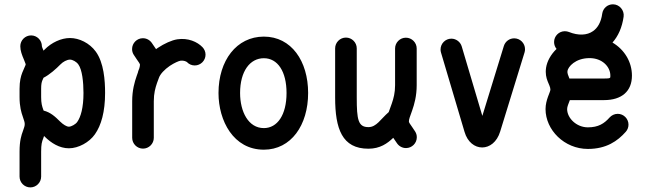

<svg xmlns="http://www.w3.org/2000/svg" viewBox="-20 -666 2918 868"><path d="M71.8 -457C71.8 -437 79.1 -417.5 88.4 -396C94.2 -381.8 96.2 -375 96.2 -376C96.2 -370.6 91.8 -365.7 80.6 -337.4C74.2 -320.8 68.4 -299.3 68.4 -264.2V-227.1C68.4 -184.6 76.2 -157.7 83 -138.7C88.9 -120.6 91.8 -113.8 91.8 -105.5C91.8 -96.2 89.4 -90.3 83.5 -73.2C76.7 -55.2 68.4 -29.8 68.4 19.5V132.3C68.4 159.2 90.3 181.2 117.2 181.2C144 181.2 166 159.2 166 132.3V19.5C166 -13.7 169.4 -24.9 175.3 -40L179.2 -51.3L183.1 -47.4C210.9 -20 248.5 4.4 291.5 4.4C334.5 4.4 383.8 -22.5 409.2 -59.1C437.5 -99.1 455.1 -160.6 455.1 -245.6C455.1 -301.8 449.7 -382.3 413.1 -432.6C384.8 -471.7 337.9 -494.1 296.4 -494.1C256.3 -494.1 212.9 -473.6 182.1 -442.4L176.8 -437C171.4 -449.7 169.4 -454.6 169.4 -457C169.4 -483.9 147.5 -505.9 120.6 -505.9C93.8 -505.9 71.8 -483.9 71.8 -457ZM166 -227.1V-264.2C166 -284.7 168 -293.5 171.4 -302.2L176.8 -314.5C204.1 -328.1 234.9 -356 252.4 -374C264.6 -386.7 282.7 -396.5 296.4 -396.5C308.1 -396.5 325.2 -387.2 334 -375C351.6 -351.1 357.4 -294.9 357.4 -245.6C357.4 -179.2 345.2 -137.2 329.1 -114.7C322.3 -104.5 302.7 -93.3 291.5 -93.3C281.2 -93.3 266.1 -102.5 251.5 -116.7C229.5 -138.7 208.5 -158.2 177.2 -166L175.8 -169.9C169.9 -186 166 -199.2 166 -227.1Z M584.5 -418.5C594.2 -402.8 603 -391.6 608.9 -382.3C611.8 -377.4 612.8 -375 612.8 -374C612.8 -369.6 611.8 -363.8 609.9 -357.4L605 -344.7L603.5 -338.4L598.1 -323.2C588.4 -295.4 577.6 -258.3 577.6 -208.5V-43C577.6 -16.1 599.6 5.9 626.5 5.9C653.3 5.9 675.3 -16.1 675.3 -43V-208.5C675.3 -243.7 682.1 -268.1 689.9 -291L696.8 -309.6C697.3 -310.5 697.3 -311 697.8 -312.5C704.1 -331.5 723.6 -351.6 747.6 -368.2C769 -382.3 788.6 -390.6 796.4 -391.6C810.1 -393.6 822.8 -387.7 825.2 -385.3C834.5 -375.5 846.7 -370.1 860.4 -370.1C887.2 -370.1 909.2 -392.1 909.2 -418.9C909.2 -432.1 903.8 -443.8 895.5 -452.6C872.1 -477.1 830.1 -495.6 781.7 -488.3C756.3 -484.4 723.1 -469.2 692.9 -449.2L685.5 -443.8L667.5 -470.2C658.7 -483.9 643.6 -493.2 626 -493.2C599.1 -493.2 577.1 -471.2 577.1 -444.3C577.1 -434.6 579.6 -426.3 584.5 -418.5Z M1172.9 -86.9C1102.5 -86.9 1065.4 -161.6 1065.4 -245.6C1065.4 -343.8 1109.9 -402.8 1172.9 -402.8C1235.4 -402.8 1275.4 -342.8 1275.4 -245.6C1275.4 -146.5 1233.9 -86.9 1172.9 -86.9ZM1172.9 10.7C1295.9 10.7 1373 -100.1 1373 -245.6C1373 -389.6 1297.4 -500.5 1172.9 -500.5C1049.3 -500.5 967.8 -392.1 967.8 -245.6C967.8 -120.1 1035.2 10.7 1172.9 10.7Z M1495.1 -447.3V-225.1C1495.1 -84 1526.4 6.3 1645.5 6.3C1698.2 6.3 1731.4 -17.6 1757.8 -43L1773.9 -19.5C1782.7 -5.9 1797.9 3.4 1815.4 3.4C1842.3 3.4 1864.3 -18.6 1864.3 -45.4C1864.3 -55.2 1861.8 -63.5 1856.9 -71.3C1847.2 -86.9 1838.4 -98.1 1832.5 -107.4C1829.6 -112.3 1828.6 -114.7 1828.6 -115.7C1828.1 -127 1833.5 -138.2 1843.3 -166.5C1853 -194.3 1863.8 -231.4 1863.8 -281.2V-446.8C1863.8 -473.6 1841.8 -495.6 1814.9 -495.6C1788.1 -495.6 1766.1 -473.6 1766.1 -446.8V-281.2C1766.1 -246.1 1759.3 -221.7 1751.5 -198.7C1746.6 -184.6 1741.2 -171.4 1737.3 -159.2C1700.2 -127 1682.1 -91.3 1645.5 -91.3C1599.1 -91.3 1592.8 -125 1592.8 -225.1V-447.3C1592.8 -474.1 1570.8 -496.1 1543.9 -496.1C1517.1 -496.1 1495.1 -474.1 1495.1 -447.3Z M2257.8 -458 2160.6 -142.1 2067.4 -456.1C2061.5 -476.1 2042.5 -491.2 2020.5 -491.2C1993.7 -491.2 1971.7 -469.2 1971.7 -442.4C1971.7 -437.5 1972.2 -433.1 1973.6 -428.7L2080.1 -69.8C2107.4 23.9 2211.9 24.9 2241.2 -71.3L2351.6 -429.7C2353 -434.6 2353.5 -439 2353.5 -443.8C2353.5 -470.7 2331.5 -492.7 2304.7 -492.7C2282.7 -492.7 2264.2 -478.5 2257.8 -458Z M2735.8 -134.8C2711.4 -107.4 2685.1 -90.3 2637.7 -90.3C2585.9 -90.3 2543.9 -132.3 2543.9 -172.9C2543.9 -184.1 2550.3 -197.3 2556.2 -213.4H2710.4C2791 -213.4 2836.9 -253.4 2836.9 -324.2C2836.9 -385.3 2803.7 -441.4 2749 -473.6C2774.4 -502.4 2792.5 -541.5 2799.3 -590.8C2803.2 -619.6 2780.3 -646.5 2751 -646.5C2726.1 -646.5 2706.1 -628.4 2702.6 -604.5C2697.3 -564.9 2681.6 -539.6 2661.1 -525.4C2633.8 -505.9 2594.2 -504.4 2551.8 -521.5C2546.9 -523.4 2540 -524.9 2533.7 -524.9C2506.8 -524.9 2484.9 -502.9 2484.9 -476.1C2484.9 -464.4 2488.8 -453.6 2496.1 -444.8C2469.2 -418.9 2453.1 -388.2 2448.7 -359.9C2440.9 -307.1 2468.3 -283.7 2468.3 -260.7C2468.3 -250 2446.3 -214.4 2446.3 -172.9C2446.3 -78.6 2531.2 7.3 2637.7 7.3C2721.2 7.3 2772 -28.3 2809.1 -70.3C2816.9 -79.1 2821.3 -90.3 2821.3 -102.5C2821.3 -129.4 2799.3 -151.4 2772.5 -151.4C2757.8 -151.4 2744.6 -144.5 2735.8 -134.8ZM2545.4 -345.2C2548.3 -363.8 2580.6 -403.3 2645.5 -403.3C2702.1 -403.3 2739.3 -364.7 2739.3 -324.2C2739.3 -313 2741.2 -311 2710.4 -311H2554.2C2548.8 -324.7 2543.9 -335.4 2545.4 -345.2Z"/></svg>

Font: Velvelyne Book
Style: Bold
Weight: 700
Designer: Manon Van der Borght et Mariel Nils
Foundry: Velvetyne
Version: Version 1.070;Glyphs 3.3.1 (3343)